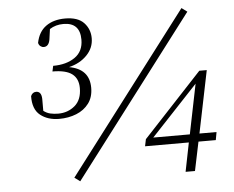

<svg xmlns="http://www.w3.org/2000/svg" viewBox="-50 -723 969 795"><g transform="rotate(-5 435.0 -326.0)"><path d="M252 13 229 -4 732 -665 755 -648ZM188 -252Q141 -252 110 -276.5Q79 -301 80 -356Q87 -372 102 -372Q124 -372 125 -341V-291Q138 -281 153 -277.5Q168 -274 186 -274Q226 -274 255 -298.5Q284 -323 284 -372Q284 -411 258.5 -430.5Q233 -450 177 -450L182 -473Q237 -473 272.5 -497.5Q308 -522 308 -571Q308 -642 239 -642Q207 -642 182 -626L176 -583Q171 -554 150 -554Q143 -554 136.5 -559Q130 -564 128 -573Q137 -619 168.5 -641.5Q200 -664 248 -664Q301 -664 326 -637.5Q351 -611 351 -573Q351 -533 322 -503Q293 -473 247 -462Q331 -447 331 -369Q331 -330 311.5 -304Q292 -278 259.5 -265Q227 -252 188 -252ZM826 -108H754L729 12H690L714 -108H532L538 -137L783 -400H814L761 -141H832ZM569 -141H721L763 -348Z"/></g></svg>

Font: Source Serif Pro Light
Style: Italic
Weight: 300
Italic angle: -12°
Designer: Frank Grießhammer
Foundry: Adobe Systems Incorporated
Version: Version 3.001;hotconv 1.0.111;makeotfexe 2.5.65597